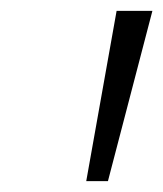

<svg xmlns="http://www.w3.org/2000/svg" viewBox="-20 -678 301 354"><path d="M139 -344 195 -658H261L179 -344Z"/></svg>

Font: EauTestInfant
Style: Italic
Weight: 400
Italic angle: -12°
Designer: Christian Thalmann (Catharsis Fonts)
Version: Version 0.001;PS 000.001;hotconv 1.0.88;makeotf.lib2.5.64775